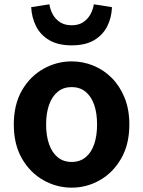

<svg xmlns="http://www.w3.org/2000/svg" viewBox="-20 -859 666 893"><path d="M313.3 13.8Q243.3 13.8 181.6 -21.1Q119.9 -55.9 82 -121.7Q44.2 -187.5 44.2 -279.9Q44.2 -372.8 82 -438.4Q119.9 -503.9 181.6 -538.7Q243.3 -573.5 313.3 -573.5Q365.7 -573.5 414.1 -553.9Q462.4 -534.2 500 -496.4Q537.6 -458.5 559.6 -404.2Q581.6 -349.8 581.6 -279.9Q581.6 -187.5 543.6 -121.7Q505.7 -55.9 444.5 -21.1Q383.3 13.8 313.3 13.8ZM313.3 -105.8Q351.3 -105.8 377.9 -127.3Q404.5 -148.9 418 -188.2Q431.5 -227.4 431.5 -279.9Q431.5 -332.7 418 -371.7Q404.5 -410.7 377.9 -432.3Q351.3 -454 313.3 -454Q275.2 -454 248.7 -432.3Q222.1 -410.7 208.3 -371.7Q194.5 -332.7 194.5 -279.9Q194.5 -227.4 208.3 -188.2Q222.1 -148.9 248.7 -127.3Q275.2 -105.8 313.3 -105.8ZM313.3 -648.1Q249.7 -648.1 208.7 -672.5Q167.7 -696.9 147.6 -737.2Q127.6 -777.4 125 -825.7L209.6 -839Q213.6 -813.3 226 -791.2Q238.3 -769.2 260 -755.3Q281.6 -741.5 313.3 -741.5Q344.9 -741.5 366.2 -755.3Q387.4 -769.2 399.9 -791.2Q412.4 -813.3 416.4 -839L500.8 -825.7Q499.1 -777.4 479 -737.2Q458.9 -696.9 418.4 -672.5Q377.9 -648.1 313.3 -648.1Z"/></svg>

Font: Noto Sans JP
Style: Regular
Weight: 100
Designer: Ryoko NISHIZUKA 西塚涼子 (kana, bopomofo & ideographs); Paul D. Hunt (Latin, Greek & Cyrillic); Sandoll Communications 산돌커뮤니
Foundry: Adobe
Version: Version 2.004;hotconv 1.0.118;makeotfexe 2.5.65603